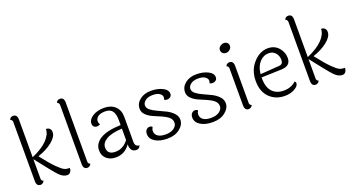

<svg xmlns="http://www.w3.org/2000/svg" viewBox="-50 -1358 3615 1970"><g transform="rotate(-20 1757.5 -373.0)"><path d="M159 -698V-286Q272 -335 329 -394Q386 -453 386 -512Q411 -512 425.5 -498Q440 -484 440 -458Q440 -409 377 -358Q314 -307 218 -275Q297 -173 347.5 -123Q398 -73 422.5 -62.5Q447 -52 480 -52Q480 -28 467.5 -10Q455 8 431 8Q387 8 344 -37Q301 -82 159 -265V-51Q159 -29 182 -21Q166 8 140 8Q96 8 96 -49V-694Q96 -716 73 -726Q85 -754 114 -754Q159 -754 159 -698Z M670 -698V-51Q670 -29 693 -21Q677 8 651 8Q607 8 607 -49V-694Q607 -716 584 -726Q596 -754 625 -754Q670 -754 670 -698Z M891 -125Q891 -48 977 -48Q1063 -48 1120 -124V-249Q1004 -243 947.5 -209Q891 -175 891 -125ZM1184 -356V-80Q1184 -28 1231 -26Q1218 8 1186 8Q1120 8 1120 -77Q1062 8 962 8Q902 8 862.5 -26Q823 -60 823 -119Q823 -193 896 -238Q969 -283 1120 -288V-339Q1120 -409 1096 -441.5Q1072 -474 1018 -474Q964 -474 938 -453Q912 -432 912 -406.5Q912 -381 925 -368Q908 -357 889 -357Q870 -357 856.5 -369Q843 -381 843 -403Q843 -448 893 -480Q943 -512 1019 -512Q1095 -512 1139.5 -469.5Q1184 -427 1184 -356Z M1710 -415Q1710 -394 1694.5 -382Q1679 -370 1660 -370Q1641 -370 1628 -378Q1634 -388 1634 -408Q1634 -428 1609 -446.5Q1584 -465 1533 -465Q1482 -465 1452.5 -442.5Q1423 -420 1423 -390.5Q1423 -361 1453 -338Q1483 -315 1526 -296Q1569 -277 1612 -255.5Q1655 -234 1685 -202Q1715 -170 1715 -131Q1715 -76 1662 -34Q1609 8 1526 8Q1443 8 1392 -24Q1341 -56 1341 -108Q1341 -138 1356.5 -154Q1372 -170 1391 -170Q1410 -170 1422 -158Q1409 -137 1409 -116Q1409 -81 1438 -60Q1467 -39 1523.5 -39Q1580 -39 1614 -63.5Q1648 -88 1648 -123.5Q1648 -159 1618.5 -183.5Q1589 -208 1546.5 -226Q1504 -244 1461.5 -262.5Q1419 -281 1389.5 -310Q1360 -339 1360 -377Q1360 -436 1409 -474Q1458 -512 1530.5 -512Q1603 -512 1656.5 -485.5Q1710 -459 1710 -415Z M2206 -415Q2206 -394 2190.5 -382Q2175 -370 2156 -370Q2137 -370 2124 -378Q2130 -388 2130 -408Q2130 -428 2105 -446.5Q2080 -465 2029 -465Q1978 -465 1948.5 -442.5Q1919 -420 1919 -390.5Q1919 -361 1949 -338Q1979 -315 2022 -296Q2065 -277 2108 -255.5Q2151 -234 2181 -202Q2211 -170 2211 -131Q2211 -76 2158 -34Q2105 8 2022 8Q1939 8 1888 -24Q1837 -56 1837 -108Q1837 -138 1852.5 -154Q1868 -170 1887 -170Q1906 -170 1918 -158Q1905 -137 1905 -116Q1905 -81 1934 -60Q1963 -39 2019.5 -39Q2076 -39 2110 -63.5Q2144 -88 2144 -123.5Q2144 -159 2114.5 -183.5Q2085 -208 2042.5 -226Q2000 -244 1957.5 -262.5Q1915 -281 1885.5 -310Q1856 -339 1856 -377Q1856 -436 1905 -474Q1954 -512 2026.5 -512Q2099 -512 2152.5 -485.5Q2206 -459 2206 -415Z M2402 -716Q2424 -716 2438 -703.5Q2452 -691 2452 -669Q2452 -647 2433.5 -630Q2415 -613 2392 -613Q2369 -613 2354.5 -626.5Q2340 -640 2340 -662.5Q2340 -685 2360 -700.5Q2380 -716 2402 -716ZM2432 -455V-51Q2432 -29 2455 -21Q2439 8 2413 8Q2369 8 2369 -49V-452Q2369 -475 2346 -483Q2360 -512 2387 -512Q2432 -512 2432 -455Z M2857 -302Q2899 -305 2899 -351.5Q2899 -398 2871 -429.5Q2843 -461 2799 -461Q2740 -461 2698 -414.5Q2656 -368 2648 -287ZM2950 -97Q2962 -90 2962 -74Q2962 -45 2916.5 -18.5Q2871 8 2808 8Q2708 8 2642.5 -56.5Q2577 -121 2577 -238Q2577 -355 2648 -433.5Q2719 -512 2808 -512Q2879 -512 2923 -462.5Q2967 -413 2967 -349Q2967 -305 2941.5 -282.5Q2916 -260 2860 -259L2646 -252V-250Q2645 -147 2690.5 -97Q2736 -47 2816.5 -47Q2897 -47 2950 -97Z M3163 -698V-286Q3276 -335 3333 -394Q3390 -453 3390 -512Q3415 -512 3429.5 -498Q3444 -484 3444 -458Q3444 -409 3381 -358Q3318 -307 3222 -275Q3301 -173 3351.5 -123Q3402 -73 3426.5 -62.5Q3451 -52 3484 -52Q3484 -28 3471.5 -10Q3459 8 3435 8Q3391 8 3348 -37Q3305 -82 3163 -265V-51Q3163 -29 3186 -21Q3170 8 3144 8Q3100 8 3100 -49V-694Q3100 -716 3077 -726Q3089 -754 3118 -754Q3163 -754 3163 -698Z"/></g></svg>

Font: Laila Light
Style: Regular
Weight: 300
Designer: Hitesh Malaviya
Foundry: Indian Type Foundry
Version: Version 1.302;PS 1.0;hotconv 1.0.78;makeotf.lib2.5.61930; tt